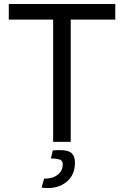

<svg xmlns="http://www.w3.org/2000/svg" viewBox="-20 -710 621 961"><path d="M557 -690V-612H334V0H246V-612H24V-690ZM235 83 244 43Q305 37 330.5 51Q356 65 355 108Q354 171 307 205Q260 239 188 229L201 184Q242 185 267.5 165.5Q293 146 294 115Q295 97 283 90.5Q271 84 235 83Z"/></svg>

Font: Exo 2
Style: Regular
Weight: 400
Designer: Natanael Gama
Version: Version 1.001;PS 001.001;hotconv 1.0.70;makeotf.lib2.5.58329